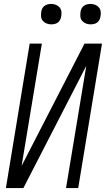

<svg xmlns="http://www.w3.org/2000/svg" viewBox="-20 -957 540 977"><path d="M10 0 131 -735H193L90 -113L410 -735H499L378 0H316L419 -622L99 0ZM441 -833Q428 -833 417 -837.5Q406 -842 398 -851Q390 -860 389 -872.5Q388 -885 390 -898Q391 -906 395.5 -914.5Q400 -923 407.5 -928Q415 -933 423.5 -935Q432 -937 440 -937Q453 -937 464.5 -932.5Q476 -928 483.5 -919Q491 -910 492.5 -897.5Q494 -885 491 -872Q490 -864 485.5 -855.5Q481 -847 474 -842Q467 -837 458 -835Q449 -833 441 -833ZM241 -833Q228 -833 217 -837.5Q206 -842 198 -851Q190 -860 189 -872.5Q188 -885 190 -898Q191 -906 195.5 -914.5Q200 -923 207.5 -928Q215 -933 223.5 -935Q232 -937 240 -937Q253 -937 264.5 -932.5Q276 -928 283.5 -919Q291 -910 292.5 -897.5Q294 -885 291 -872Q290 -864 285.5 -855.5Q281 -847 274 -842Q267 -837 258 -835Q249 -833 241 -833Z"/></svg>

Font: Iosevka SS18 Light
Style: Italic
Weight: 300
Italic angle: -9°
Monospace: yes
Designer: Belleve Invis
Foundry: Belleve Invis
Version: Version 25.1.1; ttfautohint (v1.8.4)